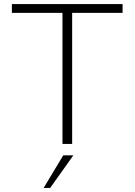

<svg xmlns="http://www.w3.org/2000/svg" viewBox="-20 -710 664 947"><path d="M288.1 0V-646.5H38.6V-689.9H584.5V-646.5H335.9V0ZM195.3 216.8 292 56.2H341.8L227.5 216.8Z"/></svg>

Font: HK Grotesk Light Legacy
Style: Regular
Weight: 300
Designer: Alfredo Marco Pradil
Foundry: Hanken Design Co.
Version: Version 2.022;PS 002.022;hotconv 1.0.88;makeotf.lib2.5.64775